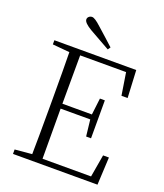

<svg xmlns="http://www.w3.org/2000/svg" viewBox="-165 -1039 977 1147"><g transform="rotate(20 323.0 -465.5)"><path d="M385.7 -796.9 374 -780.3Q286.1 -829.1 244.1 -853.5Q192.4 -883.8 192.4 -905.3Q192.4 -916 200.7 -923.3Q209 -930.7 220.7 -930.7Q238.3 -930.7 278.3 -893.6Q298.8 -876 337.4 -840.8Q376 -805.7 385.7 -796.9ZM564.5 -175.8H601.6L592.8 0H55.7V-28.3L164.1 -38.1Q166 -134.8 166 -333V-389.6Q166 -588.9 164.1 -686.5L55.7 -696.3V-722.7H576.2L585 -547.9H545.9L523.4 -690.4H231.4Q230.5 -594.7 230.5 -382.8H418L430.7 -488.3H461.9V-247.1H430.7L418.9 -351.6H230.5Q230.5 -130.9 231.4 -33.2H540Z"/></g></svg>

Font: GenYoMin TW TTF ExtraLight
Style: Regular
Weight: 250
Version: Version 1.300